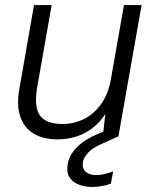

<svg xmlns="http://www.w3.org/2000/svg" viewBox="-20 -541 609 762"><path d="M208 12Q152 12 114 -10.5Q76 -33 60.5 -78Q45 -123 57 -189L115 -521H185L128 -197Q114 -119 137.5 -84Q161 -49 229 -49Q273 -49 312 -68Q351 -87 379.5 -125.5Q408 -164 419 -220L472 -521H542L450 0H388L398 -89Q367 -40 318 -14Q269 12 208 12ZM346 201Q318 201 293.5 192Q269 183 256 163Q243 143 249 109Q253 86 267.5 64.5Q282 43 309 23Q336 3 379 -14L439 -38L450 0L386 29Q348 45 330.5 64Q313 83 309 102Q305 127 320 140.5Q335 154 362 154Q376 154 394 150Q412 146 429 139L420 188Q403 194 384 197.5Q365 201 346 201Z"/></svg>

Font: DM Sans 10pt Light
Style: Italic
Weight: 300
Italic angle: -10°
Version: Version 4.004;gftools[0.9.30]